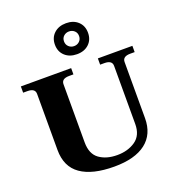

<svg xmlns="http://www.w3.org/2000/svg" viewBox="-172 -1125 1157 1270"><g transform="rotate(-20 406.0 -490.5)"><path d="M320 -882Q320 -931 352.5 -961Q385 -991 437 -991Q489 -991 521 -961Q553 -931 553 -882Q553 -833 521 -803Q489 -773 437 -773Q385 -773 352.5 -803Q320 -833 320 -882ZM490 -882Q490 -905 474.5 -919Q459 -933 437 -933Q415 -933 399.5 -919Q384 -905 384 -882Q384 -859 399.5 -844.5Q415 -830 437 -830Q459 -830 474.5 -844.5Q490 -859 490 -882ZM98 -222V-617Q98 -656 44 -656H14V-700H368V-656H338Q284 -656 284 -617V-208Q284 -126 333.5 -90.5Q383 -55 459 -55Q534 -55 587 -91.5Q640 -128 640 -208V-617Q640 -656 586 -656H556V-700H799V-656H768Q714 -656 714 -617V-222Q714 -109 637 -49.5Q560 10 415 10Q261 10 179.5 -47Q98 -104 98 -222Z"/></g></svg>

Font: Taviraj Bold
Style: Regular
Weight: 700
Designer: Katatrad Team
Foundry: CadsonDemak
Version: Version 1.030